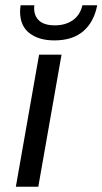

<svg xmlns="http://www.w3.org/2000/svg" viewBox="-20 -707 388 727"><path d="M128 -500H213L125 0H40ZM56 -663Q56 -671 58 -687H110Q106 -652 125.5 -631.5Q145 -611 188 -611Q227 -611 255 -630Q283 -649 292 -687H348Q336 -624 295.5 -589Q255 -554 186 -554Q127 -554 91.5 -581.5Q56 -609 56 -663Z"/></svg>

Font: Sarabun
Style: Italic
Weight: 400
Italic angle: -10°
Designer: Suppakit Chalermlarp | Katatrad Co.,Ltd.
Foundry: Cadson Demak Co.,Ltd.
Version: Version 1.000; ttfautohint (v1.6)